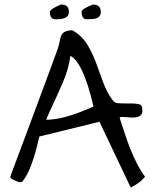

<svg xmlns="http://www.w3.org/2000/svg" viewBox="-20 -816 681 851"><path d="M536.1 -357.4H563.5Q580.1 -357.4 595.2 -354.5Q610.4 -351.6 610.4 -333Q617.2 -293.9 564.5 -294.9Q549.8 -295.9 537.6 -296.9Q525.4 -297.9 517.6 -297.4Q509.8 -296.9 510.7 -292Q520.5 -263.7 531.7 -228.5Q543 -193.4 556.6 -158.2Q591.8 -71.3 623 -33.2Q606.4 -12.7 584.5 1Q562.5 14.6 561 14.6Q559.6 14.6 558.6 13.7L420.9 -276.4L154.3 -210.9L144.5 -169.9Q116.2 -57.6 81.1 -13.7Q75.2 -3.9 56.6 -11.7Q25.4 -23.4 25.4 -31.2Q25.4 -33.2 45.9 -87.9Q66.4 -142.6 87.4 -198.7Q108.4 -254.9 131.3 -316.4Q154.3 -377.9 174.8 -433.6Q195.3 -489.3 211.9 -533.7Q228.5 -578.1 235.4 -598.1Q242.2 -618.2 244.6 -633.3Q247.1 -648.4 252 -659.2Q261.7 -681.6 300.8 -681.6Q342.8 -658.2 365.7 -620.6Q388.7 -583 404.8 -540Q420.9 -497.1 436.5 -453.1Q452.1 -409.2 478.5 -373Q487.3 -359.4 504.9 -358.4Q522.5 -357.4 536.1 -357.4ZM292 -568.4Q284.2 -508.8 256.8 -446.3Q229.5 -383.8 212.9 -349.1Q196.3 -314.5 184.6 -285.2Q251 -285.2 347.7 -324.2Q372.1 -335 394.5 -343.8Q348.6 -540 292 -568.4ZM224.6 -730.5Q201.2 -730.5 201.2 -763.7Q201.2 -775.4 250 -795.9Q270.5 -795.9 277.8 -787.1Q285.2 -778.3 285.2 -764.6Q285.2 -751 279.3 -744.6Q273.4 -738.3 264.6 -735.4Q252.9 -730.5 224.6 -730.5ZM365.2 -730.5Q341.8 -730.5 341.8 -763.7Q341.8 -776.4 391.6 -795.9Q426.8 -795.9 426.8 -762.7Q426.8 -732.4 385.7 -731.4Q375 -730.5 365.2 -730.5Z"/></svg>

Font: Architects Daughter
Style: Regular
Weight: 400
Designer: Kimberly Geswein
Foundry: Kimberly Geswein
Version: Version 1.003 2010